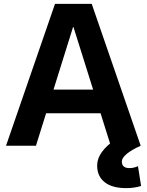

<svg xmlns="http://www.w3.org/2000/svg" viewBox="-20 -750 755 988"><path d="M11 0 263 -730H452L704 0H550L358 -611H356L165 0ZM158 -167V-289H558V-167ZM629 218Q557 218 518.5 187.5Q480 157 480 102Q480 66 504 32.5Q528 -1 576 -34L704 0Q657 21 632 42Q607 63 607 81Q607 115 646 115Q669 115 690 105L706 207Q672 218 629 218Z"/></svg>

Font: M PLUS 2
Style: Bold
Weight: 700
Designer: Coji Morishita
Foundry: UNDERFOREST DESIGN
Version: Version 1.001